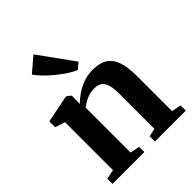

<svg xmlns="http://www.w3.org/2000/svg" viewBox="-236 -979 1107 1107"><g transform="rotate(-45 318.0 -425.0)"><path d="M85 -54.5V-445.5L24 -465V-512.5L186 -545H197L220.5 -526.5V-488L219.5 -459Q239.5 -480 268.8 -500Q298 -520 334 -533.2Q370 -546.5 409.5 -546.5Q466.5 -546.5 500.8 -525Q535 -503.5 550.8 -457.8Q566.5 -412 566.5 -338.5V-54L624.5 -42.5V0H372.5V-42.5L422.5 -54V-336Q422.5 -380 415.2 -408.2Q408 -436.5 390.5 -450.2Q373 -464 342 -464Q317.5 -464 296.8 -457.5Q276 -451 259 -441Q242 -431 228.5 -420.5V-54.5L286.5 -42.5V0H27V-42.5ZM349 -606Q326.5 -615 297.5 -634Q268.5 -653 238.5 -677.2Q208.5 -701.5 183.5 -727Q158.5 -752.5 144 -774.5L232.5 -850.5L387 -637L350 -606Z"/></g></svg>

Font: Merriweather 72pt
Style: Bold
Weight: 700
Version: Version 2.100